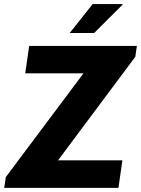

<svg xmlns="http://www.w3.org/2000/svg" viewBox="-38 -908 681 928"><path d="M-17.5 0 -10 -52 365.5 -553.5H84L103 -686H623.5L616 -633.5L242.5 -133H553.5L534.5 0ZM299 -748.5 410 -888.5H553.5L554.5 -885.5L417 -748.5Z"/></svg>

Font: Chivo Medium
Style: Italic
Weight: 500
Italic angle: -8.05°
Designer: Hector Gatti
Foundry: Omnibus-Type
Version: Version 2.002